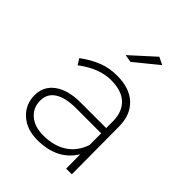

<svg xmlns="http://www.w3.org/2000/svg" viewBox="-208 -863 984 984"><g transform="rotate(45 283.5 -371.0)"><path d="M412.1 -723.1 285.2 -620.1 243.2 -627 371.1 -743.2ZM480 0H439L438 -103Q374.5 1 230 1Q153.3 1 105.7 -42.2Q58.1 -85.4 58.1 -151.9Q58.1 -216.8 109.9 -254.4Q161.6 -292 252 -292H437V-342.8Q436 -410.2 396.7 -447Q357.4 -483.9 280.8 -483.9Q195.3 -483.9 106 -416L85.9 -448.2Q136.2 -484.9 183.6 -503.4Q231 -522 287.1 -522Q377.9 -522 427.5 -475.1Q477.1 -428.2 478 -346.2ZM235.8 -37.1Q310.5 -37.1 362.5 -70.1Q414.6 -103 438 -169.9V-254.9H255.9Q179.2 -254.9 138.7 -228.8Q98.1 -202.6 98.1 -152.8Q98.1 -100.6 135.5 -68.8Q172.9 -37.1 235.8 -37.1Z"/></g></svg>

Font: Montserrat-Arabic ExtraLight
Style: Regular
Weight: 275
Designer: Mohamed Gaber
Foundry: Kief Type Foundry
Version: Version 5.008;PS 005.008;hotconv 1.0.88;makeotf.lib2.5.64775